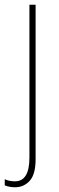

<svg xmlns="http://www.w3.org/2000/svg" viewBox="-45 -548 250 809"><path d="M105 123V-528H79V116Q79 216 18 216Q-7 216 -25 207V233Q-6 241 19 241Q55 241 80 214Q105 187 105 123Z"/></svg>

Font: Noto Sans Display SemiCondensed Thin
Style: Regular
Weight: 250
Width: 4
Designer: Monotype Design team
Foundry: Monotype Imaging Inc.
Version: 1.000